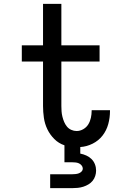

<svg xmlns="http://www.w3.org/2000/svg" viewBox="-20 -755 640 995"><path d="M240 220V148H355Q363 148 372 147Q381 146 389 143Q397 140 403 133.5Q409 127 409 118Q409 110 403 102.5Q397 95 389 91.5Q381 88 372.5 87Q364 86 355 86H314V-2Q284 -12 261.5 -34.5Q239 -57 225.5 -85Q212 -113 207.5 -144Q203 -175 203 -206V-436H93V-520H203V-735H298V-520H496V-436H298V-206Q298 -192 299 -178Q300 -164 303.5 -150Q307 -136 312.5 -123Q318 -110 327 -99Q336 -88 349.5 -82Q363 -76 377 -76Q395 -76 411.5 -85.5Q428 -95 437.5 -110.5Q447 -126 451 -144.5Q455 -163 455 -181V-184H550V-179Q550 -145 541 -112Q532 -79 511.5 -52.5Q491 -26 460 -10.5Q429 5 396 7V41Q412 44 427.5 51Q443 58 454.5 69.5Q466 81 472 96.5Q478 112 478 129Q478 143 473.5 157Q469 171 460 182Q451 193 438.5 200.5Q426 208 412 212.5Q398 217 383.5 218.5Q369 220 355 220Z"/></svg>

Font: Iosevka Fixed Curly Md Ex
Style: Regular
Weight: 500
Width: 7
Monospace: yes
Designer: Belleve Invis
Foundry: Belleve Invis
Version: Version 30.1.2